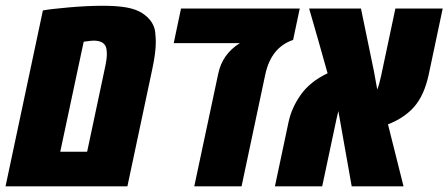

<svg xmlns="http://www.w3.org/2000/svg" viewBox="-43 -660 1588 680"><path d="M508.8 -511.2Q508.8 -473.6 496.6 -416.5L408.2 0H-23.4L108.9 -623Q133.8 -627.9 200.7 -633.8Q267.6 -639.6 319.8 -639.6Q372.1 -639.6 405.5 -633.5Q439 -627.4 460.2 -613.8Q481.4 -600.1 493.2 -582.5Q504.9 -564.9 506.8 -544.9Q508.8 -524.9 508.8 -511.2ZM328.1 -417Q335.4 -449.7 335.4 -467.8Q335.4 -485.8 331.5 -495.1Q322.8 -516.1 287.6 -516.1Q280.8 -516.1 253.4 -512.2L170.4 -122.6H265.6Z M1018.6 -629.9 995.1 -518.6Q917 -492.2 896.5 -396L812.5 0H645L730 -399.4Q744.6 -468.8 806.6 -507.3H572.3L598.1 -629.9Z M1524.9 -629.9 1475.6 -397Q1459.5 -321.8 1423.3 -281.2Q1409.2 -264.6 1385.5 -248Q1361.8 -231.4 1331.1 -219.7L1386.2 0H1202.6L1155.3 -266.6Q1155.3 -266.1 1148.9 -239.3L1098.1 0H930.7L979 -228Q990.2 -279.8 1023.2 -325.7Q1056.2 -371.6 1117.2 -400.4Q1106.4 -440.4 1083.5 -519.8Q1060.5 -599.1 1051.8 -629.9H1235.4L1281.7 -405.8L1293 -343.3Q1298.8 -355 1306.6 -390.6L1357.4 -629.9Z"/></svg>

Font: Open Sans Hebrew Condensed Extra Bold
Style: Italic
Weight: 800
Width: 3
Italic angle: -12°
Foundry: Ascender Corporation, Yanek Iontef
Version: Version 2.001;PS 002.001;hotconv 1.0.70;makeotf.lib2.5.58329